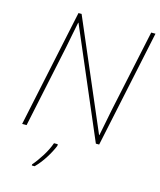

<svg xmlns="http://www.w3.org/2000/svg" viewBox="-134 -810 942 1127"><g transform="rotate(15 337.0 -246.5)"><path d="M50 0 201 -714H220L503 -54H505Q513 -93 521 -134.5Q529 -176 536 -211L643 -714H669L518 0H498L216 -659H214Q205 -616 198 -579Q191 -542 183 -502L77 0ZM168 214Q194 184 220 142.5Q246 101 260 61H283V71Q268 108 242 149Q216 190 185 221H168Z"/></g></svg>

Font: Noto Sans Thin
Style: Italic
Weight: 100
Italic angle: -12°
Designer: Monotype Design Team
Foundry: Monotype Imaging Inc.
Version: Version 2.013; ttfautohint (v1.8.4.7-5d5b)